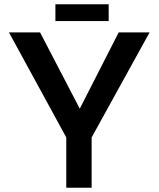

<svg xmlns="http://www.w3.org/2000/svg" viewBox="-20 -881 745 901"><path d="M291 -236 22 -729H168L372 -337L336 -335L537 -729H682L410 -236V0H291ZM240 -861H490V-782H240Z"/></svg>

Font: Reem Kufi Fun Medium
Style: Regular
Weight: 500
Designer: Khaled Hosny
Version: Version 1.005